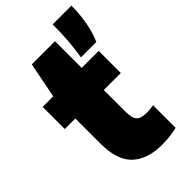

<svg xmlns="http://www.w3.org/2000/svg" viewBox="-249 -882 966 966"><g transform="rotate(-45 234.0 -399.0)"><path d="M297.5 10Q192.5 10 136.5 -42.8Q80.5 -95.5 80.5 -213V-392.5H5.5V-550H80.5L118 -740H283V-550H404V-392.5H283V-240.5Q283 -193 298.5 -175.8Q314 -158.5 354.5 -158.5Q365.5 -158.5 377.2 -159.5Q389 -160.5 404 -163V-2.5Q382.5 3 353.8 6.5Q325 10 297.5 10ZM318 -590Q327 -648 330.8 -697.2Q334.5 -746.5 334.5 -808H468Q468 -744.5 457 -688Q446 -631.5 427.5 -590Z"/></g></svg>

Font: Encode Sans SmCnd Black
Style: Regular
Weight: 900
Width: 4
Designer: Multiple Designers
Foundry: Impallari Type
Version: Version 3.002; ttfautohint (v1.8.3) -l 8 -r 50 -G 200 -x 14 